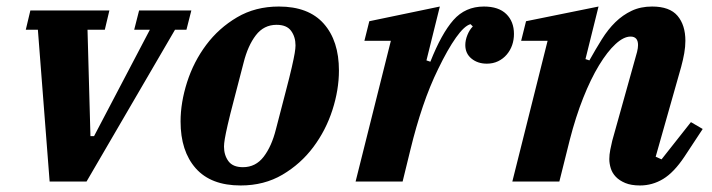

<svg xmlns="http://www.w3.org/2000/svg" viewBox="-20 -556 2179 588"><path d="M96 -465H59L73 -524H315L301 -465H248L257 -139H268L439 -465H391L406 -524H566L551 -465H516L245 0H132Z M724 -44Q763 -44 787.5 -76Q812 -108 825 -160Q843 -230 855 -275.5Q867 -321 873.5 -349.5Q880 -378 882.5 -393Q885 -408 885 -417Q885 -443 871.5 -461.5Q858 -480 827 -480Q788 -480 763.5 -448Q739 -416 726 -364Q708 -294 696 -248.5Q684 -203 677.5 -174.5Q671 -146 668.5 -131Q666 -116 666 -107Q666 -81 679.5 -62.5Q693 -44 724 -44ZM717 12Q626 12 579.5 -40.5Q533 -93 533 -184Q533 -242 553 -304.5Q573 -367 611.5 -418.5Q650 -470 706 -503Q762 -536 834 -536Q925 -536 971.5 -483.5Q1018 -431 1018 -340Q1018 -281 998 -219Q978 -157 939.5 -105.5Q901 -54 845 -21Q789 12 717 12Z M1177 -431H1096L1111 -491L1327 -536L1286 -371L1298 -367Q1332 -453 1368.5 -494.5Q1405 -536 1462 -536Q1507 -536 1530.5 -513Q1554 -490 1554 -452Q1554 -434 1548.5 -418Q1543 -402 1532 -389Q1521 -376 1505.5 -368.5Q1490 -361 1471 -361Q1443 -361 1424 -376.5Q1405 -392 1405 -418Q1405 -433 1411.5 -449Q1418 -465 1428 -475L1421 -482Q1402 -477 1376.5 -441Q1351 -405 1322 -345Q1296 -292 1275 -230Q1254 -168 1237 -98L1213 0H1069Z M1940 12Q1913 12 1895 4.5Q1877 -3 1866 -14.5Q1855 -26 1850.5 -40.5Q1846 -55 1846 -69Q1846 -82 1849 -97.5Q1852 -113 1855 -125L1931 -397Q1934 -409 1934 -418Q1934 -444 1911 -444Q1890 -444 1865 -421Q1840 -398 1814.5 -356Q1789 -314 1766 -256Q1743 -198 1725 -128L1693 0H1549L1657 -431H1576L1591 -491L1813 -536L1773 -375L1785 -371Q1804 -405 1823 -435.5Q1842 -466 1864.5 -488Q1887 -510 1914.5 -523Q1942 -536 1977 -536Q2031 -536 2055 -507.5Q2079 -479 2079 -431Q2079 -413 2075.5 -393Q2072 -373 2066 -351L1988 -76L2006 -68L2096 -182L2132 -161L2076 -76Q2044 -28 2011 -8Q1978 12 1940 12Z"/></svg>

Font: IBM Plex Serif
Style: Bold Italic
Weight: 700
Italic angle: -14°
Designer: Mike Abbink, Paul van der Laan, Pieter van Rosmalen
Foundry: Bold Monday
Version: Version 3.001